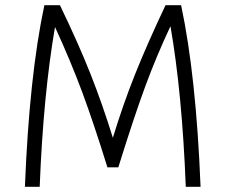

<svg xmlns="http://www.w3.org/2000/svg" viewBox="-20 -720 869 740"><path d="M696 0Q682 -360 637 -619Q583 -504 540 -387.5Q497 -271 436 -75H394Q341 -246 297 -364.5Q253 -483 192 -616Q147 -355 133 0H76Q93 -428 151 -700H211Q283 -551 329 -434.5Q375 -318 415 -189Q454 -317 500.5 -433.5Q547 -550 618 -700H678Q736 -428 753 0Z"/></svg>

Font: Krub Light
Style: Regular
Weight: 300
Designer: Ekaluck Peanpanawate
Foundry: Cadson Demak Co.,Ltd.
Version: Version 1.000; ttfautohint (v1.6)